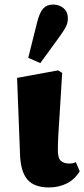

<svg xmlns="http://www.w3.org/2000/svg" viewBox="-20 -807 370 843"><path d="M195 16Q131 16 101 -18Q71 -52 68 -127L55 -465L235 -498L253 -487Q247 -381 242.5 -316Q238 -251 236 -213Q234 -175 234 -148Q234 -112 247.5 -100.5Q261 -89 284 -89Q301 -89 313 -95L330 -55Q309 -20 274 -2Q239 16 195 16ZM104 -553 143 -709Q154 -753 170 -770Q186 -787 213 -787Q240 -787 259 -771Q278 -755 278 -726Q278 -704 267 -685Q256 -666 237 -640L157 -530Z"/></svg>

Font: Source Serif Pro Black
Style: Regular
Weight: 900
Designer: Frank Grießhammer
Foundry: Adobe Systems Incorporated
Version: Version 3.001;hotconv 1.0.111;makeotfexe 2.5.65597